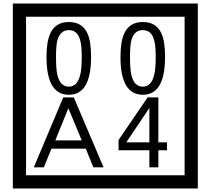

<svg xmlns="http://www.w3.org/2000/svg" viewBox="-20 -980 1195 1090"><path d="M1103 90H53V-960H1103ZM1028 15V-885H128V15ZM497 -656Q497 -442 371 -442Q244 -442 244 -656Q244 -744 265 -789Q294 -855 371 -855Q448 -855 477 -789Q497 -745 497 -656ZM444 -656Q444 -723 435 -752Q420 -809 371 -809Q322 -809 306 -752Q298 -723 298 -656Q298 -587 306 -553Q322 -488 371 -488Q419 -488 435 -554Q444 -587 444 -656ZM917 -656Q917 -442 791 -442Q664 -442 664 -656Q664 -744 685 -789Q714 -855 791 -855Q868 -855 897 -789Q917 -745 917 -656ZM864 -656Q864 -723 855 -752Q840 -809 791 -809Q742 -809 726 -752Q718 -723 718 -656Q718 -587 726 -553Q742 -488 791 -488Q839 -488 855 -554Q864 -587 864 -656ZM568 -30H510L467 -136H272L229 -30H172L339 -427H399ZM444 -183 368 -366 294 -183ZM928 -127H879V-30H828V-127H653V-185L818 -427H879V-172H928ZM828 -172V-367L697 -172Z"/></svg>

Font: Unicode BMP Fallback SIL
Style: Regular
Weight: 400
Foundry: NRSI, SIL International
Version: Version 5.1 Based on Unicode 5.1